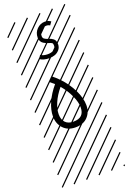

<svg xmlns="http://www.w3.org/2000/svg" viewBox="-249 -1034 1029 1535"><g transform="rotate(-20 265.5 -266.0)"><path d="M371.6 -862.8 352.1 -835.4Q339.8 -844.2 321.8 -844.2Q297.4 -844.2 278.1 -825Q258.8 -805.7 258.8 -778.3Q258.8 -762.2 269.5 -754.2Q280.3 -746.1 301.3 -739.7Q314.5 -735.8 322.8 -731.9Q331.1 -728 340.8 -720.7Q350.6 -713.4 355.5 -701.7Q360.4 -689.9 360.4 -673.8Q360.4 -646 343.8 -626.5Q327.1 -606.9 304.4 -599.1Q281.7 -591.3 256.3 -591.3Q209 -591.3 176.3 -613.3L195.8 -641.6Q218.8 -625.5 256.3 -625.5Q287.6 -625.5 306.9 -638.4Q326.2 -651.4 326.2 -673.8Q326.2 -690.4 320.3 -695.6Q314.5 -700.7 291.5 -707.5Q280.3 -710.9 272.5 -714.1Q264.6 -717.3 251.7 -725.3Q238.8 -733.4 231.7 -746.8Q224.6 -760.3 224.6 -778.3Q224.6 -820.3 253.7 -849.4Q282.7 -878.4 321.8 -878.4Q349.6 -878.4 371.6 -862.8ZM262.2 -345.7Q217.8 -292.5 195.3 -239.7Q172.9 -187 172.9 -144Q172.9 -99.1 196.5 -74Q220.2 -48.8 265.1 -48.8Q357.4 -48.8 357.4 -137.2Q357.4 -181.2 331.5 -238Q305.7 -294.9 262.2 -345.7ZM228.5 -381.3Q207.5 -400.4 192.4 -411.6L221.7 -450.7Q252.4 -427.2 281.2 -397.5Q337.9 -337.9 372.1 -268.1Q406.2 -198.2 406.2 -137.2Q406.2 -78.1 369.1 -39.1Q332 0 265.1 0Q200.2 0 162.1 -40.8Q124 -81.5 124 -144Q124 -198.2 150.9 -259.8Q177.7 -321.3 228.5 -381.3ZM526.9 410.6 533.7 417.5 525.4 425.8 518.6 418.9ZM526.9 304.7 533.7 311.5 419.4 425.8 412.6 418.9ZM526.9 198.7 533.7 205.6 313.5 425.8 306.6 418.9ZM526.9 92.3 533.7 99.1 207.5 425.8 200.7 418.9ZM526.9 -13.2 533.7 -6.3 101.6 425.8 94.7 418.9ZM526.9 -119.1 533.7 -112.3 3.4 418 -3.4 411.1ZM526.9 -225.6 533.7 -218.8 3.4 311.5 -3.4 304.7ZM526.9 -331.5 533.7 -324.7 3.4 205.6 -3.4 198.7ZM526.9 -438 533.7 -431.2 3.4 99.1 -3.4 92.3ZM526.9 -543.5 533.7 -536.6 3.4 -6.3 -3.4 -13.2ZM526.9 -649.4 533.7 -642.6 3.4 -112.3 -3.4 -119.1ZM526.9 -755.9 533.7 -749 3.4 -218.8 -3.4 -225.6ZM526.9 -861.8 533.7 -855 3.4 -324.7 -3.4 -331.5ZM516.6 -958 523.4 -951.2 3.4 -431.2 -3.4 -438ZM411.1 -958 418 -951.2 3.4 -536.6 -3.4 -543.5ZM305.2 -958 312 -951.2 3.4 -642.6 -3.4 -649.4ZM198.7 -958 205.6 -951.2 3.4 -749 -3.4 -755.9ZM92.3 -958 99.1 -951.2 3.4 -855 -3.4 -861.8Z"/></g></svg>

Font: AzarMehrMSRS2
Style: Regular
Weight: 1
Designer: Amin Abedi
Version: Version 1.00